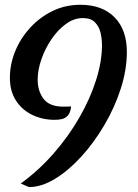

<svg xmlns="http://www.w3.org/2000/svg" viewBox="-20 -760 574 796"><path d="M100.1 15.6 65.9 1Q141.1 -53.7 202.9 -124.5Q264.6 -195.3 309.3 -273.2Q354 -351.1 378.4 -428.2Q402.8 -505.4 402.8 -573.2Q402.8 -597.7 397 -623.5Q391.1 -649.4 374 -667.2Q356.9 -685.1 323.2 -685.1Q286.6 -685.1 253.2 -660.6Q219.7 -636.2 193.4 -597.4Q167 -558.6 151.6 -514.2Q136.2 -469.7 136.2 -429.2Q136.2 -382.8 160.6 -350.3Q185.1 -317.9 242.2 -317.9Q249.5 -317.9 257.8 -318.1Q266.1 -318.4 274.9 -318.8Q272 -292.5 261 -280.8Q250 -269 235.6 -266.1Q221.2 -263.2 207 -263.2Q156.7 -263.2 114.3 -283.4Q71.8 -303.7 46.4 -342.8Q21 -381.8 21 -437Q21 -494.1 43.2 -548.1Q65.4 -602.1 105.5 -645.5Q145.5 -689 198.5 -714.6Q251.5 -740.2 313 -740.2Q403.8 -740.2 454.8 -688.5Q505.9 -636.7 505.9 -544.4Q505.9 -470.7 480.7 -392.6Q455.6 -314.5 412.8 -241.7Q370.1 -168.9 317.1 -110.8Q264.2 -52.7 208 -18.6Q151.9 15.6 100.1 15.6Z"/></svg>

Font: Norican
Style: Regular
Weight: 400
Designer: Vernon Adams
Foundry: Vernon Adams
Version: Version 1.100; ttfautohint (v1.8.4.7-5d5b);gftools[0.9.33]